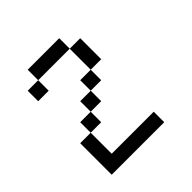

<svg xmlns="http://www.w3.org/2000/svg" viewBox="-154 -685 808 808"><g transform="rotate(-45 250.0 -281.0)"><path d="M62.5 -187.5H125V-62.5H375V0H62.5ZM125 -187.5V-250H187.5V-187.5ZM187.5 -312.5H250V-250H187.5ZM250 -375H312.5V-312.5H250ZM312.5 -500H375V-375H312.5ZM125 -562.5H312.5V-500H125ZM62.5 -500H125V-437.5H62.5Z"/></g></svg>

Font: Pixel Operator Mono
Style: Regular
Weight: 400
Monospace: yes
Designer: Jayvee Enaguas (HarvettFox96)
Version: 2016.04.25